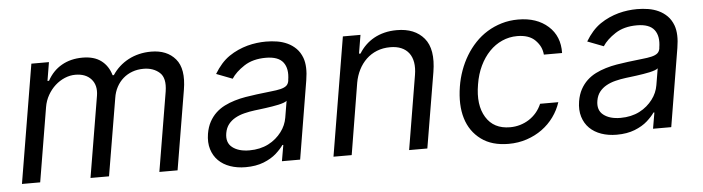

<svg xmlns="http://www.w3.org/2000/svg" viewBox="-40 -710 3222 880"><g transform="rotate(-5 1570.5 -270.5)"><path d="M31.2 0 122.2 -545.5H203.1L188.9 -460.2H196Q220.5 -505.3 261.9 -528.9Q303.3 -552.6 358 -552.6Q411.2 -552.6 443.5 -528.2Q475.9 -503.9 488.6 -460.2H494.3Q508.2 -481.5 527 -498.6Q545.8 -515.6 568.5 -527.7Q591.3 -539.8 617.7 -546.2Q644.2 -552.6 673.3 -552.6Q746.4 -552.6 785.2 -506.7Q824.2 -460.9 808.2 -365.1L747.2 0H663.4L724.4 -365.1Q734 -426.5 705.6 -451.7Q676.8 -477.3 632.1 -477.3Q604 -477.3 580.3 -468.6Q556.5 -459.9 538.2 -443.9Q519.9 -427.9 507.8 -405.4Q495.7 -382.8 491.5 -355.1L431.8 0H346.6L409.1 -373.6Q416.5 -420.5 391.3 -448.9Q366.1 -477.3 318.2 -477.3Q293.7 -477.3 269.5 -467.2Q245.4 -457 225.3 -438.9Q205.3 -420.8 191.1 -395.8Q176.8 -370.7 171.9 -340.9L115.1 0Z M900.6 -154.8Q905.9 -186.1 918.5 -209.2Q931.1 -232.2 949 -249.1Q967 -266 989.3 -277.2Q1011.7 -288.4 1036.4 -295.8Q1061.1 -303.3 1087.4 -307.7Q1113.6 -312.1 1139.2 -315.3Q1177.2 -320.3 1204.2 -323Q1231.2 -325.6 1249.1 -329.9Q1267 -334.2 1276.5 -342Q1285.9 -349.8 1288.4 -365.1V-367.9Q1296.9 -420.1 1274.5 -449.4Q1252.1 -478.7 1194.6 -478.7Q1134.9 -478.7 1094.8 -452.4Q1054.7 -426.1 1035.5 -396.3L961.6 -424.7Q976.6 -449.6 993.8 -469.1Q1011 -488.6 1031.2 -502.5Q1051.5 -516.3 1073 -525.9Q1094.5 -535.5 1116.1 -541.4Q1137.8 -547.2 1159.4 -549.9Q1181.1 -552.6 1201.7 -552.6Q1228 -552.6 1253.2 -548.5Q1278.4 -544.4 1300.4 -534.1Q1322.4 -523.8 1339.7 -506.6Q1356.9 -489.3 1366.8 -463.1Q1381.4 -422.9 1370.7 -359.4L1311.1 0H1227.3L1240.1 -73.9H1235.8Q1229.8 -65 1221.2 -55.6Q1212.7 -46.2 1201.3 -35.9Q1178.3 -15.3 1142.8 -1.2Q1107.2 12.8 1059.7 12.8Q1021 12.8 988.8 1.6Q956.7 -9.6 935 -31.1Q913.4 -52.6 903.8 -83.8Q894.2 -115.1 900.6 -154.8ZM1005.3 -84.9Q1033.7 -62.5 1083.8 -62.5Q1132.8 -62.5 1171.2 -82Q1190 -91.6 1205.1 -104.6Q1220.2 -117.5 1231.5 -132.5Q1242.9 -147.4 1250 -163.9Q1257.1 -180.4 1259.9 -197.4L1272.7 -274.1Q1268.5 -269.9 1258.2 -266.2Q1247.9 -262.4 1234.2 -259.4Q1220.5 -256.4 1204.9 -253.9Q1189.3 -251.4 1174.2 -249.3Q1159.1 -247.2 1145.8 -245.6Q1132.5 -244 1123.6 -242.9Q1098.4 -239.7 1075.1 -233.8Q1051.8 -228 1033 -217.5Q1014.2 -207 1001.4 -190.9Q988.6 -174.7 984.4 -150.6Q976.9 -106.9 1005.3 -84.9Z M1555.4 -545.5H1636.4L1622.2 -460.2H1629.3Q1642 -481.2 1659.3 -498Q1676.5 -514.9 1698.5 -527.2Q1720.5 -539.4 1746.8 -546Q1773.1 -552.6 1804 -552.6Q1886.4 -552.6 1929 -501.8Q1971.6 -451 1954.5 -346.6L1896.3 0H1812.5L1869.3 -340.9Q1874.6 -372.9 1870.4 -398.3Q1866.1 -423.7 1852.8 -441.2Q1839.5 -458.8 1818 -468Q1796.5 -477.3 1767 -477.3Q1733.3 -477.3 1705.4 -466.1Q1677.6 -454.9 1656.6 -434.8Q1635.7 -414.8 1621.8 -387.4Q1608 -360.1 1602.3 -328.1L1548.3 0H1464.5Z M2069.6 -269.9Q2075.6 -307.2 2088.4 -342.7Q2101.2 -378.2 2120 -409.4Q2138.8 -440.7 2163.9 -467.2Q2188.9 -493.6 2219.5 -512.4Q2250 -531.2 2285.9 -541.9Q2321.7 -552.6 2362.2 -552.6Q2447.8 -552.6 2500 -505.7Q2551.5 -459.5 2549.7 -382.1H2465.9Q2464.1 -401.3 2456.7 -417.3Q2449.2 -433.2 2434.3 -448.5Q2406.2 -477.3 2350.9 -477.3Q2314.3 -477.3 2281.6 -462.7Q2248.9 -448.2 2223 -421.3Q2197.1 -394.5 2179 -356.9Q2160.9 -319.2 2153.4 -272.7Q2137.1 -178.6 2172.6 -121.1Q2207.7 -63.9 2282.7 -63.9Q2307.2 -63.9 2329.4 -70.5Q2351.6 -77.1 2370.6 -89.3Q2389.6 -101.6 2404.5 -119.1Q2419.4 -136.7 2429 -159.1H2512.8Q2501.1 -122.9 2478.5 -91.8Q2456 -60.7 2424.5 -37.8Q2393.1 -14.9 2353.9 -1.8Q2314.6 11.4 2269.9 11.4Q2192.8 11.4 2143.8 -24.9Q2093.4 -62.1 2074.8 -124.1Q2056.1 -186.1 2069.6 -269.9Z M2608 -154.8Q2613.3 -186.1 2625.9 -209.2Q2638.5 -232.2 2656.4 -249.1Q2674.4 -266 2696.7 -277.2Q2719.1 -288.4 2743.8 -295.8Q2768.5 -303.3 2794.7 -307.7Q2821 -312.1 2846.6 -315.3Q2884.6 -320.3 2911.6 -323Q2938.6 -325.6 2956.5 -329.9Q2974.4 -334.2 2983.8 -342Q2993.3 -349.8 2995.7 -365.1V-367.9Q3004.3 -420.1 2981.9 -449.4Q2959.5 -478.7 2902 -478.7Q2842.3 -478.7 2802.2 -452.4Q2762.1 -426.1 2742.9 -396.3L2669 -424.7Q2683.9 -449.6 2701.2 -469.1Q2718.4 -488.6 2738.6 -502.5Q2758.9 -516.3 2780.4 -525.9Q2801.8 -535.5 2823.5 -541.4Q2845.2 -547.2 2866.8 -549.9Q2888.5 -552.6 2909.1 -552.6Q2935.4 -552.6 2960.6 -548.5Q2985.8 -544.4 3007.8 -534.1Q3029.8 -523.8 3047.1 -506.6Q3064.3 -489.3 3074.2 -463.1Q3088.8 -422.9 3078.1 -359.4L3018.5 0H2934.7L2947.4 -73.9H2943.2Q2937.1 -65 2928.6 -55.6Q2920.1 -46.2 2908.7 -35.9Q2885.7 -15.3 2850.1 -1.2Q2814.6 12.8 2767 12.8Q2728.3 12.8 2696.2 1.6Q2664.1 -9.6 2642.4 -31.1Q2620.7 -52.6 2611.2 -83.8Q2601.6 -115.1 2608 -154.8ZM2712.7 -84.9Q2741.1 -62.5 2791.2 -62.5Q2840.2 -62.5 2878.6 -82Q2897.4 -91.6 2912.5 -104.6Q2927.6 -117.5 2938.9 -132.5Q2950.3 -147.4 2957.4 -163.9Q2964.5 -180.4 2967.3 -197.4L2980.1 -274.1Q2975.9 -269.9 2965.6 -266.2Q2955.3 -262.4 2941.6 -259.4Q2927.9 -256.4 2912.3 -253.9Q2896.7 -251.4 2881.6 -249.3Q2866.5 -247.2 2853.2 -245.6Q2839.8 -244 2831 -242.9Q2805.8 -239.7 2782.5 -233.8Q2759.2 -228 2740.4 -217.5Q2721.6 -207 2708.8 -190.9Q2696 -174.7 2691.8 -150.6Q2684.3 -106.9 2712.7 -84.9Z"/></g></svg>

Font: Inter P
Style: Italic
Weight: 400
Italic angle: -9.40001°
Designer: Rasmus Andersson
Foundry: rsms
Version: Version 3.018;git-588b23468